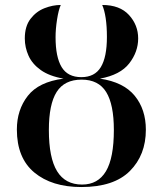

<svg xmlns="http://www.w3.org/2000/svg" viewBox="-20 -744 657 774"><path d="M308 10Q189 10 118.5 -48.5Q48 -107 48 -222Q48 -301 92 -357.5Q136 -414 236 -427Q179 -437 144.5 -461.5Q110 -486 95 -519.5Q80 -553 80 -589Q80 -638 103 -668Q126 -698 159.5 -711Q193 -724 225 -724Q216 -704 210 -665.5Q204 -627 204 -594Q204 -514 228.5 -473.5Q253 -433 308 -433Q362 -433 386.5 -473.5Q411 -514 411 -595Q411 -638 406 -671Q401 -704 392 -724Q463 -724 500 -683.5Q537 -643 537 -589Q537 -535 501 -488.5Q465 -442 383 -427Q478 -413 523 -358Q568 -303 568 -221Q568 -119 503.5 -54.5Q439 10 308 10ZM311 0Q375 0 407 -53.5Q439 -107 439 -220Q439 -323 408 -373Q377 -423 309 -423Q240 -423 208.5 -373.5Q177 -324 177 -220Q177 -108 210 -54Q243 0 311 0Z"/></svg>

Font: Noto Serif Display Condensed SemiBold
Style: Regular
Weight: 600
Width: 3
Designer: Monotype Design Team
Foundry: Monotype Imaging Inc.
Version: Version 2.009